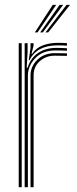

<svg xmlns="http://www.w3.org/2000/svg" viewBox="-20 -780 320 800"><path d="M99.8 -528.8 107.2 -580V-600H119.8V-589L111.2 -555.5H113.8Q130.8 -581.2 159.6 -591.4Q188.5 -601.5 220.5 -601.5Q239 -601.5 259 -600.2V-589.8Q240.2 -591 219.2 -591Q133.5 -591 102.5 -528.8ZM82.8 0V-600H95V-562.8L91.2 -498H95.2Q107 -537.5 138.4 -559Q169.8 -580.5 215 -580.5Q227 -580.5 239.1 -580Q251.2 -579.5 259 -579V-568.5Q237.5 -569.8 211.2 -569.8Q156.8 -569.8 126.5 -537.2Q96.2 -504.8 96.2 -465V0ZM58 0V-600H70.5V0ZM107.2 0V-465.5Q107.2 -503.5 135.6 -531Q164 -558.5 208.2 -558.5Q237 -558.5 259 -557.8V-547.2Q237 -548 208 -548Q171.5 -548 145.8 -525.2Q120 -502.5 120 -466V0ZM125.2 -645 199.8 -759.8H214.2L136.5 -645ZM169.5 -645 257.2 -759.8H271.8L180.8 -645ZM147.5 -645 228.5 -759.8H243L158.5 -645Z"/></svg>

Font: Big Shoulders Inline Text Light
Style: Regular
Weight: 300
Designer: Patric King
Foundry: XO Type Co
Version: Version 1.000